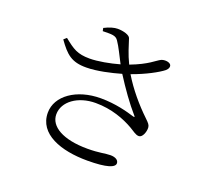

<svg xmlns="http://www.w3.org/2000/svg" viewBox="-133 -939 1266 1148"><g transform="rotate(20 500.0 -365.5)"><path d="M350 -723C407 -724 432 -726 449 -700C472 -667 493 -620 518 -573C459 -556 383 -542 332 -542C253 -542 224 -563 163 -612L145 -596C200 -519 237 -484 332 -485C397 -485 485 -505 547 -523C596 -446 649 -371 700 -313C707 -305 705 -304 695 -306C650 -320 572 -342 477 -342C324 -342 208 -261 208 -153C208 -17 360 36 527 36C652 36 700 17 700 -9C700 -30 678 -42 648 -42C613 -42 580 -31 504 -31C348 -31 259 -84 259 -161C259 -243 346 -305 458 -305C560 -305 644 -272 703 -238C731 -222 746 -207 767 -207C789 -207 804 -245 803 -273C802 -290 794 -299 770 -322C706 -383 642 -458 594 -538C679 -568 754 -609 785 -634C799 -646 805 -663 796 -674C785 -687 756 -689 737 -681C708 -667 678 -631 567 -589C539 -646 526 -695 512 -737C507 -755 467 -767 430 -767C408 -767 379 -759 346 -742Z"/></g></svg>

Font: Source Han Serif
Style: Regular
Weight: 400
Designer: Ryoko NISHIZUKA 西塚涼子 (kana & ideographs); Frank Grießhammer (Latin, Greek & Cyrillic); Wenlong ZHANG 张文龙 (bopomofo); San
Foundry: Adobe Systems Incorporated
Version: Version 1.001;PS 1.001;hotconv 16.6.54;makeotf.lib2.5.65590